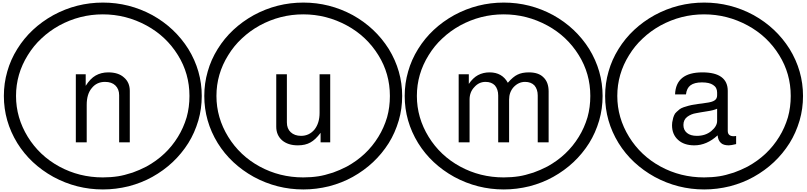

<svg xmlns="http://www.w3.org/2000/svg" viewBox="-20 -1097 6220 1480"><path d="M564.5 -524.4H640.6V-435.5Q675.8 -491.2 716.8 -514.6Q759.8 -539.1 814.5 -539.1Q892.6 -539.1 935.5 -500Q980.5 -461.9 980.5 -396.5V0H898.4V-363.3Q898.4 -410.2 869.1 -438.5Q840.8 -465.8 789.1 -465.8Q725.6 -465.8 687.5 -418Q648.4 -372.1 648.4 -289.1V0H564.5ZM103.5 -357.4Q103.5 -189.5 194.3 -42Q284.2 103.5 436.5 186.5Q590.8 270.5 772.5 270.5Q834 270.5 890.6 261.7Q935.5 254.9 1002 233.4Q1054.7 214.8 1109.4 186.5Q1263.7 101.6 1351.6 -42Q1394.5 -111.3 1418.9 -193.4Q1440.4 -270.5 1440.4 -357.4Q1440.4 -529.3 1351.6 -671.9Q1261.7 -817.4 1109.4 -900.4Q951.2 -986.3 772.5 -986.3Q594.7 -986.3 436.5 -900.4Q359.4 -857.4 299.8 -800.8Q239.3 -745.1 194.3 -671.9Q103.5 -526.4 103.5 -357.4ZM9.8 -357.4Q9.8 -455.1 36.1 -545.9Q61.5 -636.7 113.3 -719.7Q213.9 -881.8 391.6 -980.5Q570.3 -1077.1 773.4 -1077.1Q975.6 -1077.1 1154.3 -980.5Q1328.1 -883.8 1431.6 -719.7Q1535.2 -550.8 1535.2 -357.4Q1535.2 -258.8 1508.8 -168Q1480.5 -72.3 1431.6 5.9Q1328.1 169.9 1154.3 266.6Q1072.3 312.5 971.7 338.9Q872.1 363.3 773.4 363.3Q570.3 363.3 391.6 266.6Q213.9 168 113.3 5.9Q9.8 -163.1 9.8 -357.4Z M2525.4 0H2451.2V-73.2Q2411.1 -19.5 2373 1Q2334 23.4 2275.4 23.4Q2200.2 23.4 2154.3 -15.6Q2109.4 -55.7 2109.4 -120.1V-524.4H2191.4V-153.3Q2191.4 -105.5 2220.7 -78.1Q2251 -49.8 2300.8 -49.8Q2363.3 -49.8 2404.3 -98.6Q2443.4 -148.4 2443.4 -226.6V-524.4H2525.4ZM1648.4 -357.4Q1648.4 -189.5 1739.3 -42Q1829.1 103.5 1981.4 186.5Q2135.7 270.5 2317.4 270.5Q2378.9 270.5 2435.5 261.7Q2480.5 254.9 2546.9 233.4Q2599.6 214.8 2654.3 186.5Q2808.6 101.6 2896.5 -42Q2939.5 -111.3 2963.9 -193.4Q2985.4 -270.5 2985.4 -357.4Q2985.4 -529.3 2896.5 -671.9Q2806.6 -817.4 2654.3 -900.4Q2496.1 -986.3 2317.4 -986.3Q2139.6 -986.3 1981.4 -900.4Q1904.3 -857.4 1844.7 -800.8Q1784.2 -745.1 1739.3 -671.9Q1648.4 -526.4 1648.4 -357.4ZM1554.7 -357.4Q1554.7 -455.1 1581.1 -545.9Q1606.4 -636.7 1658.2 -719.7Q1758.8 -881.8 1936.5 -980.5Q2115.2 -1077.1 2318.4 -1077.1Q2520.5 -1077.1 2699.2 -980.5Q2873 -883.8 2976.6 -719.7Q3080.1 -550.8 3080.1 -357.4Q3080.1 -258.8 3053.7 -168Q3025.4 -72.3 2976.6 5.9Q2873 169.9 2699.2 266.6Q2617.2 312.5 2516.6 338.9Q2417 363.3 2318.4 363.3Q2115.2 363.3 1936.5 266.6Q1758.8 168 1658.2 5.9Q1554.7 -163.1 1554.7 -357.4Z M3515.6 -524.4H3593.8V-450.2Q3626 -497.1 3664.1 -517.6Q3704.1 -539.1 3753.9 -539.1Q3850.6 -539.1 3894.5 -459Q3935.5 -505.9 3968.8 -521.5Q4003.9 -539.1 4056.6 -539.1Q4130.9 -539.1 4168 -502Q4209 -463.9 4209 -392.6V0H4125V-361.3Q4125 -408.2 4099.6 -438.5Q4073.2 -465.8 4027.3 -465.8Q3977.5 -465.8 3939.5 -425.8Q3904.3 -386.7 3904.3 -329.1V0H3820.3V-361.3Q3820.3 -408.2 3794.9 -438.5Q3768.6 -465.8 3722.7 -465.8Q3671.9 -465.8 3636.7 -425.8Q3599.6 -387.7 3599.6 -329.1V0H3515.6ZM3193.4 -357.4Q3193.4 -189.5 3284.2 -42Q3374 103.5 3526.4 186.5Q3680.7 270.5 3862.3 270.5Q3923.8 270.5 3980.5 261.7Q4025.4 254.9 4091.8 233.4Q4144.5 214.8 4199.2 186.5Q4353.5 101.6 4441.4 -42Q4484.4 -111.3 4508.8 -193.4Q4530.3 -270.5 4530.3 -357.4Q4530.3 -529.3 4441.4 -671.9Q4351.6 -817.4 4199.2 -900.4Q4041 -986.3 3862.3 -986.3Q3684.6 -986.3 3526.4 -900.4Q3449.2 -857.4 3389.6 -800.8Q3329.1 -745.1 3284.2 -671.9Q3193.4 -526.4 3193.4 -357.4ZM3099.6 -357.4Q3099.6 -455.1 3126 -545.9Q3151.4 -636.7 3203.1 -719.7Q3303.7 -881.8 3481.4 -980.5Q3660.2 -1077.1 3863.3 -1077.1Q4065.4 -1077.1 4244.1 -980.5Q4418 -883.8 4521.5 -719.7Q4625 -550.8 4625 -357.4Q4625 -258.8 4598.6 -168Q4570.3 -72.3 4521.5 5.9Q4418 169.9 4244.1 266.6Q4162.1 312.5 4061.5 338.9Q3961.9 363.3 3863.3 363.3Q3660.2 363.3 3481.4 266.6Q3303.7 168 3203.1 5.9Q3099.6 -163.1 3099.6 -357.4Z M5183.6 -369.1Q5189.5 -539.1 5394.5 -539.1Q5492.2 -539.1 5541 -502.9Q5589.8 -466.8 5589.8 -396.5V-87.9Q5589.8 -46.9 5636.7 -46.9Q5642.6 -46.9 5654.3 -48.8V13.7Q5615.2 23.4 5597.7 23.4Q5556.6 23.4 5537.1 4.9Q5514.6 -15.6 5511.7 -53.7Q5427.7 23.4 5332 23.4Q5252.9 23.4 5207 -18.6Q5160.2 -60.5 5160.2 -131.8Q5160.2 -154.3 5166 -173.8Q5168 -188.5 5175.8 -207Q5181.6 -222.7 5195.3 -234.4Q5210 -248 5218.8 -254.9Q5228.5 -262.7 5250 -270.5Q5281.2 -280.3 5285.2 -281.2Q5311.5 -288.1 5326.2 -290Q5333 -291 5343.3 -292.5Q5353.5 -293.9 5360.4 -295.4Q5367.2 -296.9 5371.1 -296.9Q5376 -296.9 5391.6 -299.3Q5407.2 -301.8 5419.9 -303.7Q5469.7 -309.6 5488.3 -323.2Q5507.8 -335.9 5507.8 -362.3V-383.8Q5507.8 -422.9 5476.6 -442.4Q5448.2 -461.9 5390.6 -461.9Q5333 -461.9 5302.7 -439.5Q5273.4 -418 5267.6 -369.1ZM5351.6 -49.8Q5418 -49.8 5462.9 -86.9Q5507.8 -124 5507.8 -165V-258.8Q5479.5 -246.1 5431.6 -239.3Q5412.1 -236.3 5380.4 -231Q5348.6 -225.6 5345.7 -224.6Q5307.6 -218.8 5277.3 -196.3Q5248 -173.8 5248 -133.8Q5248 -94.7 5275.4 -72.3Q5302.7 -49.8 5351.6 -49.8ZM4738.3 -357.4Q4738.3 -189.5 4829.1 -42Q4918.9 103.5 5071.3 186.5Q5225.6 270.5 5407.2 270.5Q5468.8 270.5 5525.4 261.7Q5570.3 254.9 5636.7 233.4Q5689.5 214.8 5744.1 186.5Q5898.4 101.6 5986.3 -42Q6029.3 -111.3 6053.7 -193.4Q6075.2 -270.5 6075.2 -357.4Q6075.2 -529.3 5986.3 -671.9Q5896.5 -817.4 5744.1 -900.4Q5585.9 -986.3 5407.2 -986.3Q5229.5 -986.3 5071.3 -900.4Q4994.1 -857.4 4934.6 -800.8Q4874 -745.1 4829.1 -671.9Q4738.3 -526.4 4738.3 -357.4ZM4644.5 -357.4Q4644.5 -455.1 4670.9 -545.9Q4696.3 -636.7 4748 -719.7Q4848.6 -881.8 5026.4 -980.5Q5205.1 -1077.1 5408.2 -1077.1Q5610.4 -1077.1 5789.1 -980.5Q5962.9 -883.8 6066.4 -719.7Q6169.9 -550.8 6169.9 -357.4Q6169.9 -258.8 6143.6 -168Q6115.2 -72.3 6066.4 5.9Q5962.9 169.9 5789.1 266.6Q5707 312.5 5606.4 338.9Q5506.8 363.3 5408.2 363.3Q5205.1 363.3 5026.4 266.6Q4848.6 168 4748 5.9Q4644.5 -163.1 4644.5 -357.4Z"/></svg>

Font: Circled
Style: Regular
Weight: 400
Version: Version 002.000